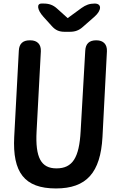

<svg xmlns="http://www.w3.org/2000/svg" viewBox="-20 -1013 663 1081"><path d="M434 -274C426 -126 389 -65 298 -65C211 -65 178 -126 186 -274L210 -724C212 -763 190 -786 151 -786H147C109 -786 88 -767 86 -728L60 -242C50 -43 117 48 295 48C467 48 546 -41 557 -242L582 -724C584 -763 562 -786 523 -786H521C483 -786 462 -767 460 -728ZM224 -919 271 -867C292 -843 313 -834 344 -834H373C403 -834 425 -842 447 -862L512 -919C553 -955 554 -993 513 -993C484 -993 463 -985 439 -968L361 -911L301 -965C279 -985 256 -993 226 -993H214C185 -993 189 -958 224 -919Z"/></svg>

Font: 寒蝉团圆体 Round
Style: Regular
Weight: 500
Designer: 寒蝉字型
Version: Version 2.700;Glyphs 3.1.1 (3135)